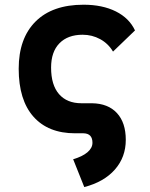

<svg xmlns="http://www.w3.org/2000/svg" viewBox="-20 -547 626 802"><path d="M332 234.4 285.6 118.2Q324.2 106.9 345.2 89.1Q366.2 71.3 366.2 49.3Q366.2 10.7 329.1 9.8H293.9Q181.2 9.8 119.6 -59.8Q58.1 -129.4 58.1 -259.8Q58.1 -386.7 128.4 -457Q198.7 -527.3 329.1 -527.3Q407.7 -527.3 463.9 -499.3Q520 -471.2 543.9 -419.9L452.1 -331.5Q432.1 -365.2 398.4 -383.5Q364.7 -401.9 325.2 -401.9Q263.2 -401.9 228.3 -366.2Q193.4 -330.6 193.4 -264.6Q193.4 -191.9 226.6 -153.8Q259.8 -115.7 320.3 -115.7H364.3Q431.6 -114.7 468.5 -74.7Q505.4 -34.7 505.4 37.1Q505.4 109.4 460 161.1Q414.6 212.9 332 234.4Z"/></svg>

Font: Cascadia Code NF
Style: Bold
Weight: 700
Monospace: yes
Designer: Aaron Bell
Foundry: Saja Typeworks
Version: Version 2404.023; ttfautohint (v1.8.4)